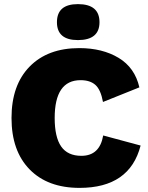

<svg xmlns="http://www.w3.org/2000/svg" viewBox="-20 -904 719 934"><path d="M359 -884Q464 -884 464 -796Q464 -709 359 -709Q257 -709 257 -796Q257 -884 359 -884ZM664 -196Q611 10 367 10Q212 10 124 -80Q36 -170 36 -330Q36 -490 124 -580Q212 -670 366 -670Q478 -670 557 -622.5Q636 -575 658 -479L481 -408Q470 -468 444 -491Q418 -514 372 -514Q246 -514 246 -330Q246 -237 277.5 -191.5Q309 -146 376 -146Q465 -146 482 -245Z"/></svg>

Font: Elaine Sans ExtraBold
Style: Regular
Weight: 800
Designer: Wei Huang
Foundry: Wei Huang
Version: Version 2.001;December 24, 2019;FontCreator 12.0.0.2547 64-b